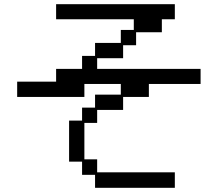

<svg xmlns="http://www.w3.org/2000/svg" viewBox="-20 -807 1040 917"><path d="M310 -231H372V-293H434V-355H557V-406H383V-344H62V-417H248V-478H372V-540H434V-602H557V-664H619V-715H248V-787H815V-715H753V-653H630V-591H568V-529H444V-478H938V-406H691V-344H568V-282H444V-220H383V-46H444V16H815V90H434V28H372V-35H310Z"/></svg>

Font: DotGothic16
Style: Regular
Weight: 400
Designer: Fontworks Inc.
Foundry: Fontworks Inc.
Version: Version 1.100